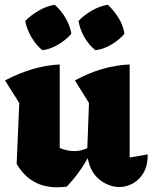

<svg xmlns="http://www.w3.org/2000/svg" viewBox="-20 -776 641 807"><path d="M50 -87 61 -343 1 -438Q120 -500 231 -505V-154Q261 -141 293 -141Q319 -141 347 -153L354 -343L295 -438Q408 -500 525 -505V-114L601 -127Q601 -81 584 -51Q567 -21 539.5 -5.5Q512 10 482 10Q438 10 399 -20.5Q360 -51 349 -111Q311 -44 261 8Q250 10 239 10.5Q228 11 218 11Q108 11 50 -87ZM210 -756Q237 -732 255.5 -700.5Q274 -669 280 -634Q257 -608 224.5 -588.5Q192 -569 158 -565Q132 -586 112.5 -619Q93 -652 86 -688Q111 -713 143 -731.5Q175 -750 210 -756ZM433 -756Q459 -732 478.5 -700.5Q498 -669 503 -634Q481 -608 448 -588.5Q415 -569 381 -565Q354 -586 335 -619Q316 -652 310 -688Q334 -713 366 -731.5Q398 -750 433 -756Z"/></svg>

Font: Piazzolla ExtraBold
Style: Regular
Weight: 800
Designer: Juan Pablo del Peral
Foundry: Huerta Tipografica
Version: Version 1.330